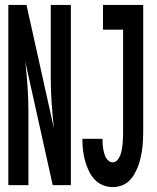

<svg xmlns="http://www.w3.org/2000/svg" viewBox="-20 -755 640 783"><path d="M440 8Q418 8 398 -0.5Q378 -9 364 -25Q350 -41 341 -60.5Q332 -80 326.5 -100.5Q321 -121 318.5 -142.5Q316 -164 316 -185V-189H398V-187Q398 -178 398.5 -168.5Q399 -159 400.5 -150Q402 -141 404.5 -131.5Q407 -122 411 -114Q415 -106 422.5 -99.5Q430 -93 440 -93Q451 -93 459 -102.5Q467 -112 471 -123Q475 -134 477 -145.5Q479 -157 480 -168.5Q481 -180 481.5 -192Q482 -204 482 -215V-634H400V-735H564V-215Q564 -198 563 -180Q562 -162 559.5 -144.5Q557 -127 553 -109.5Q549 -92 542.5 -75.5Q536 -59 527 -43.5Q518 -28 505 -16Q492 -4 475 2Q458 8 440 8ZM14 0V-735H88L200 -231Q194 -283 190.5 -335.5Q187 -388 187 -441V-735H269V0H195L83 -504Q89 -452 92.5 -399.5Q96 -347 96 -294V0Z"/></svg>

Font: R Plex Mono
Style: Bold
Weight: 700
Monospace: yes
Designer: Belleve Invis
Foundry: Belleve Invis
Version: Version 31.8.0